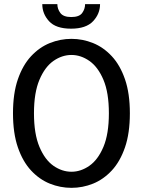

<svg xmlns="http://www.w3.org/2000/svg" viewBox="-20 -893 690 924"><path d="M324 11Q270 11 219.8 -9.2Q169.5 -29.5 129.5 -72.5Q89.5 -115.5 66 -183.8Q42.5 -252 42.5 -348Q42.5 -443.5 66 -511.5Q89.5 -579.5 129.5 -622.5Q169.5 -665.5 219.8 -685.8Q270 -706 324 -706Q377.5 -706 427.8 -685.8Q478 -665.5 518 -622.5Q558 -579.5 581.5 -511.5Q605 -443.5 605 -348Q605 -252 581.5 -183.8Q558 -115.5 518 -72.5Q478 -29.5 427.8 -9.2Q377.5 11 324 11ZM324 -66.5Q369 -66.5 410.2 -95.2Q451.5 -124 477.8 -186.2Q504 -248.5 504 -348Q504 -447 477.8 -509Q451.5 -571 410.2 -599.8Q369 -628.5 324 -628.5Q278.5 -628.5 237.2 -599.8Q196 -571 169.8 -509Q143.5 -447 143.5 -348Q143.5 -248.5 169.8 -186.2Q196 -124 237.2 -95.2Q278.5 -66.5 324 -66.5ZM322 -755Q249 -755 216.2 -790.8Q183.5 -826.5 183.5 -873H256Q256 -850 270.5 -830.5Q285 -811 323 -811Q361.5 -811 375.5 -830.5Q389.5 -850 389.5 -873H461.5Q461.5 -826.5 427.8 -790.8Q394 -755 322 -755Z"/></svg>

Font: Trispace
Style: Regular
Weight: 400
Designer: Tyler Finck
Foundry: Etcetera Type Company
Version: Version 1.210; ttfautohint (v1.8.3)